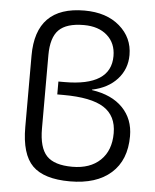

<svg xmlns="http://www.w3.org/2000/svg" viewBox="-53 -785 676 840"><g transform="rotate(5 284.5 -365.0)"><path d="M143.6 -532.2V-210Q143.6 -126 177.2 -90.3Q210.9 -54.7 290 -54.7Q368.2 -54.7 413.1 -97.7Q458 -140.6 458 -216.8Q458 -293 402.3 -328.6Q346.7 -364.3 223.6 -364.3H197.3V-420.9H223.6Q427.7 -420.9 427.7 -552.7Q427.7 -609.4 389.6 -643.1Q351.6 -676.8 287.1 -676.8Q210.9 -676.8 177.2 -643.1Q143.6 -609.4 143.6 -532.2ZM285.2 9.8Q170.9 9.8 120.6 -40.5Q70.3 -90.8 70.3 -210V-523.4Q70.3 -740.2 284.2 -740.2Q380.9 -740.2 439 -689.9Q497.1 -639.6 497.1 -563.5Q497.1 -502 457 -457.5Q417 -413.1 346.7 -398.4V-396.5Q434.6 -383.8 482.4 -334.5Q530.3 -285.2 530.3 -210Q530.3 -104.5 465.8 -47.4Q401.4 9.8 285.2 9.8Z"/></g></svg>

Font: Mgen+ 1c regular
Style: Regular
Weight: 400
Designer: [Source Han Sans]
Ryoko NISHIZUKA  (kana & ideographs); Paul D. Hunt (Latin, Greek & Cyrillic); Wenlong ZHANG  (bopomofo
Version: Version 1.059.20150602